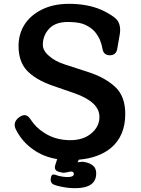

<svg xmlns="http://www.w3.org/2000/svg" viewBox="-20 -819 738 1004"><path d="M373 165Q354 165 336 163Q318 161 299 157Q288 155 279.5 152.5Q271 150 263 147Q241 138 246 112L247 106Q251 89 269 95Q273 97 278 98Q283 99 288 101Q314 107 332 107Q366 107 366 91Q366 78 352 78Q344 78 335 81Q327 83 318.5 84Q310 85 302 83L290 80Q260 73 269 44L279 13Q207 1 154 -37Q95 -78 63 -142Q44 -181 83 -208Q102 -220 115.5 -216Q129 -212 141 -193Q168 -152 209 -126Q268 -86 348 -86Q416 -86 458 -122Q500 -157 500 -208Q500 -286 368 -332L255 -371Q166 -402 121 -450Q77 -497 77 -578Q77 -641 108 -690Q139 -739 199 -769Q259 -799 341 -799Q437 -799 509 -768Q551 -749 578 -728Q599 -712 605 -688.5Q611 -665 606 -638L593 -563Q587 -530 554 -530Q522 -530 516 -563Q513 -579 509 -592Q505 -605 500 -616Q483 -649 465 -664Q442 -684 411 -695Q381 -704 334 -704Q270 -704 237 -669Q204 -633 204 -585Q204 -554 236 -527Q268 -498 319 -482L439 -443Q530 -414 584 -363Q635 -314 635 -223Q635 -109 561 -46Q497 7 392 16L386 30L400 28Q404 27 408 27Q412 27 416 27Q427 29 438 32Q449 35 459 42Q483 56 483 88Q483 165 373 165Z"/></svg>

Font: MaokenZhuyuanTi
Style: Regular
Weight: 400
Designer: Fontworks Inc & LongZhuTi team: ZERO子、时光羊、荆南、频凡、刘鹏、Little White Dog、帆影Magmeta、奈白不弍、白日月球、ChaoTawei、雨三（排名不分先后）
Version: Version 1.000; 20230222